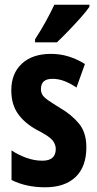

<svg xmlns="http://www.w3.org/2000/svg" viewBox="-20 -786 414 816"><path d="M347 -160Q347 -77 301 -33.5Q255 10 172 10Q91 10 29 -21V-147Q55 -129 90 -116Q125 -103 160 -103Q217 -103 217 -153Q217 -173 202.5 -190.5Q188 -208 135 -235Q84 -263 56 -303Q28 -343 28 -402Q28 -474 73 -515.5Q118 -557 196 -557Q236 -557 271.5 -546Q307 -535 341 -514L305 -414Q282 -430 256 -440.5Q230 -451 203 -451Q154 -451 154 -408Q154 -394 160 -383.5Q166 -373 183 -361Q200 -349 234 -328Q284 -299 315.5 -261Q347 -223 347 -160ZM360 -757Q347 -738 323 -711Q299 -684 272 -656Q245 -628 222 -606H129V-619Q155 -659 175 -695.5Q195 -732 211 -766H360Z"/></svg>

Font: Noto Sans Arabic ExtCond
Style: Bold
Weight: 700
Width: 2
Designer: Monotype Design Team, Nadine Chahine, Nizar Qandah and Khaled Hosny
Foundry: Monotype Imaging Inc.
Version: Version 2.012; ttfautohint (v1.8.4.7-5d5b)